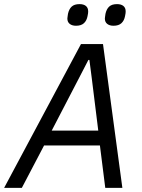

<svg xmlns="http://www.w3.org/2000/svg" viewBox="-47 -912 690 932"><path d="M547 0H464L438 -206H167L59 0H-27L346 -698H453ZM430 -278 398 -536 387 -621H382L337 -534L204 -278ZM322 -787Q303 -787 291.5 -796Q280 -805 280 -822Q280 -826 281 -831Q282 -836 283 -845Q288 -868 301 -880Q314 -892 339 -892Q359 -892 370 -883Q381 -874 381 -857Q381 -853 380.5 -848Q380 -843 378 -834Q374 -812 360.5 -799.5Q347 -787 322 -787ZM504 -787Q485 -787 473.5 -796Q462 -805 462 -822Q462 -826 463 -831Q464 -836 465 -845Q470 -868 483 -880Q496 -892 521 -892Q541 -892 552 -883Q563 -874 563 -857Q563 -853 562.5 -848Q562 -843 560 -834Q556 -812 542.5 -799.5Q529 -787 504 -787Z"/></svg>

Font: IBM Plex Sans
Style: Italic
Weight: 400
Italic angle: -11.31°
Designer: Mike Abbink, Paul van der Laan, Pieter van Rosmalen
Foundry: Bold Monday
Version: Version 3.201